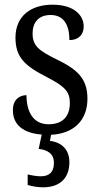

<svg xmlns="http://www.w3.org/2000/svg" viewBox="-20 -565 428 819"><path d="M164 234C233 234 276 197 276 127C276 74 244 42 193 36L198 10C295 5 353 -52 353 -144C353 -228 312 -268 223 -311C148 -348 119 -368 119 -422C119 -469 144 -501 196 -501C248 -501 276 -464 276 -394C315 -394 337 -417 337 -452C337 -502 293 -545 204 -545C110 -545 46 -495 46 -405C46 -320 86 -284 180 -236C255 -197 278 -175 278 -126C278 -69 248 -35 187 -35C121 -35 93 -89 93 -159C66 -159 35 -143 35 -95C35 -31 81 3 158 9L145 70C183 75 210 90 210 130C210 170 189 187 154 187C139 187 119 184 98 179V224C119 231 147 234 164 234Z"/></svg>

Font: Noto Serif Khmer Condensed
Style: Regular
Weight: 400
Width: 3
Designer: Danh Hong and the Monotype Design Team
Foundry: Monotype Imaging Inc.
Version: Version 2.004